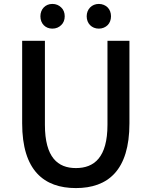

<svg xmlns="http://www.w3.org/2000/svg" viewBox="-20 -945 773 979"><path d="M528 -523V-309C528 -142 460 -88 367 -88C275 -88 209 -142 209 -309V-737H151H93V-316C93 -76 204 14 367 14C530 14 640 -76 640 -316V-737H528ZM292 -907C281 -918 266 -925 247 -925C211 -925 186 -898 186 -862C186 -825 211 -799 247 -799C266 -799 281 -806 292 -817C304 -828 310 -844 310 -862C310 -880 304 -896 292 -907ZM529 -907C518 -918 502 -925 484 -925C448 -925 422 -898 422 -862C422 -825 448 -799 484 -799C502 -799 518 -806 529 -817C540 -828 546 -844 546 -862C546 -880 540 -896 529 -907Z"/></svg>

Font: GenSekiGothic2 TW M
Style: Regular
Weight: 500
Version: Version 2.100;PS 2.1;hotconv 16.6.51;makeotf.lib2.5.65220 DE